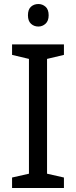

<svg xmlns="http://www.w3.org/2000/svg" viewBox="-20 -935 379 955"><path d="M298 0H40V-52L124 -71V-642L40 -662V-714H298V-662L214 -642V-71L298 -52ZM171 -915Q191 -915 206.5 -901.5Q222 -888 222 -859Q222 -831 206.5 -817Q191 -803 171 -803Q149 -803 134 -817Q119 -831 119 -859Q119 -888 134 -901.5Q149 -915 171 -915Z"/></svg>

Font: Noto Sans Vai
Style: Regular
Weight: 400
Designer: Monotype Design Team
Foundry: Monotype Imaging Inc.
Version: Version 2.001; ttfautohint (v1.8.4.7-5d5b)